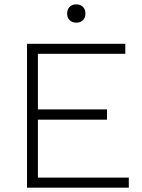

<svg xmlns="http://www.w3.org/2000/svg" viewBox="-20 -861 652 881"><path d="M299.5 -829.5Q311 -841 330 -841Q349 -841 360.5 -829.5Q372 -818 372 -799Q372 -780 360.5 -768.5Q349 -757 330 -757Q311 -757 299.5 -768.5Q288 -780 288 -799Q288 -818 299.5 -829.5ZM104 0V-660H555V-614H154V-359H471V-312H154V-46H571V0Z"/></svg>

Font: Elaine Sans Light
Style: Regular
Weight: 300
Designer: Wei Huang
Foundry: Wei Huang
Version: Version 2.001;December 24, 2019;FontCreator 12.0.0.2547 64-b